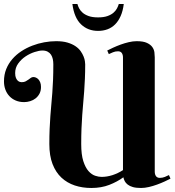

<svg xmlns="http://www.w3.org/2000/svg" viewBox="-20 -937 878 965"><path d="M689 7.8Q664.1 7.8 647.9 3.2Q631.8 -1.5 621.8 -9.3Q611.8 -17.1 606.9 -26.6Q602.1 -36.1 600.1 -45.9Q569.3 -23.4 529.3 -7.8Q489.3 7.8 439 7.8Q394 7.8 355.7 -4.9Q317.4 -17.6 288.8 -44.2Q260.3 -70.8 244.1 -112.5Q228 -154.3 228 -212.9Q228 -255.9 229.5 -290Q231 -324.2 233.2 -354.2Q235.4 -384.3 238 -412.1Q240.7 -439.9 242.9 -470.2Q245.1 -500.5 246.6 -535.2Q248 -569.8 248 -613.8Q248 -627.4 245.4 -639.9Q242.7 -652.3 236.6 -661.9Q230.5 -671.4 219.7 -677.2Q209 -683.1 192.9 -683.1Q177.2 -683.1 153.8 -675.5Q130.4 -668 108.6 -653.6Q86.9 -639.2 71.5 -617.9Q56.2 -596.7 56.2 -569.8Q56.2 -554.2 60.3 -544.9Q64.5 -535.6 69.8 -531Q75.2 -526.4 80.8 -525.1Q86.4 -523.9 88.9 -523.9Q101.1 -523.9 108.9 -528.1Q116.7 -532.2 123 -536.9Q129.4 -541.5 135 -545.7Q140.6 -549.8 147.9 -549.8Q153.8 -549.8 160.4 -547.1Q167 -544.4 172.6 -538.6Q178.2 -532.7 182.1 -523.2Q186 -513.7 186 -500Q186 -480.5 178.5 -466.3Q170.9 -452.1 158.9 -442.6Q147 -433.1 131.6 -428.5Q116.2 -423.8 101.1 -423.8Q77.6 -423.8 58.8 -431.9Q40 -439.9 26.9 -454.1Q13.7 -468.3 6.8 -487.3Q0 -506.3 0 -527.8Q0 -561.5 11.2 -589.6Q22.5 -617.7 42 -640.1Q61.5 -662.6 87.2 -679.4Q112.8 -696.3 142.1 -707.5Q171.4 -718.8 202.1 -724.4Q232.9 -730 262.2 -730Q295.9 -730 319.6 -722.9Q343.3 -715.8 359.6 -704.6Q376 -693.4 385.5 -679.7Q395 -666 400.1 -653.1Q405.3 -640.1 406.7 -629.6Q408.2 -619.1 408.2 -613.8Q408.2 -574.2 406.7 -541.3Q405.3 -508.3 403.1 -478Q400.9 -447.8 398.2 -418.7Q395.5 -389.6 393.3 -358.2Q391.1 -326.7 389.6 -291.3Q388.2 -255.9 388.2 -212.9Q388.2 -159.7 398.7 -127.2Q409.2 -94.7 424.8 -77.1Q440.4 -59.6 458.3 -53.7Q476.1 -47.9 490.2 -47.9Q517.1 -47.9 544.7 -56.6Q572.3 -65.4 598.1 -82V-647.9Q598.1 -662.1 592 -670.7Q585.9 -679.2 573.2 -679.2Q559.6 -679.2 547.9 -674.3Q536.1 -669.4 526.9 -665L519 -683.1Q531.2 -689.5 548.8 -697.5Q566.4 -705.6 586.4 -712.9Q606.4 -720.2 627.4 -725.1Q648.4 -730 667 -730Q700.2 -730 718.5 -721.4Q736.8 -712.9 745.6 -700.4Q754.4 -688 756.1 -673.8Q757.8 -659.7 757.8 -648.9V-74.2Q757.8 -60.1 764.2 -51.5Q770.5 -43 783.2 -43Q796.4 -43 808.1 -47.6Q819.8 -52.2 829.1 -57.1L836.9 -39.1Q824.7 -32.7 807.1 -24.7Q789.6 -16.6 769.5 -9.3Q749.5 -2 728.5 2.9Q707.5 7.8 689 7.8ZM473.1 -781.7Q421.9 -781.7 387.5 -814.5Q353 -847.2 343.8 -917H369.1Q371.6 -906.7 377.7 -895Q383.8 -883.3 395.5 -873Q407.2 -862.8 426 -856.2Q444.8 -849.6 473.1 -849.6Q501 -849.6 519.8 -856.2Q538.6 -862.8 550.3 -873Q562 -883.3 568.1 -895Q574.2 -906.7 577.1 -917H602.1Q597.7 -881.8 586.4 -856.4Q575.2 -831.1 558.6 -814.5Q542 -797.9 520.3 -789.8Q498.5 -781.7 473.1 -781.7Z"/></svg>

Font: Berkshire Swash
Style: Regular
Weight: 700
Designer: Astigmatic (AOETI)
Foundry: Astigmatic (AOETI)
Version: Version 1.000